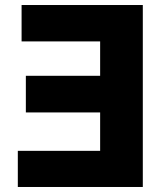

<svg xmlns="http://www.w3.org/2000/svg" viewBox="-20 -745 640 765"><path d="M51 0V-144H379V-297H83V-443H379V-580H66V-725H549V0Z"/></svg>

Font: JuliaMono Black
Style: Regular
Weight: 900
Monospace: yes
Designer: cormullion
Foundry: corm
Version: Version 0.054; ttfautohint (v1.8.4)